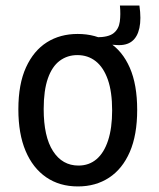

<svg xmlns="http://www.w3.org/2000/svg" viewBox="-20 -657 571 690"><path d="M400 -495 324 -501 326 -523Q370 -523 388.5 -538Q407 -553 410.5 -579Q414 -605 411 -637H481Q488 -589 481 -556.5Q474 -524 454 -508.5Q434 -493 400 -495ZM260 13Q194 13 146 -20Q98 -53 72 -114.5Q46 -176 46 -264Q46 -355 73.5 -415Q101 -475 148.5 -505Q196 -535 259 -535Q324 -535 372 -504.5Q420 -474 446.5 -413.5Q473 -353 473 -262Q473 -172 446.5 -111Q420 -50 372 -18.5Q324 13 260 13ZM262 -62Q300 -62 327 -85Q354 -108 368.5 -152.5Q383 -197 383 -260Q383 -327 367.5 -371Q352 -415 324 -437Q296 -459 258 -459Q222 -459 194.5 -438.5Q167 -418 152 -375Q137 -332 137 -265Q137 -166 170.5 -114Q204 -62 262 -62Z"/></svg>

Font: Bricolage Grotesque SemiCondensed
Style: Regular
Weight: 400
Width: 4
Designer: Mathieu Triay
Foundry: Atelier Triay
Version: Version 1.001;gftools[0.9.33.dev8+g029e19f]